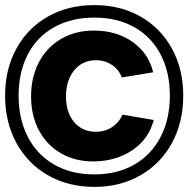

<svg xmlns="http://www.w3.org/2000/svg" viewBox="-20 -727 740 754"><path d="M0 -351.5Q0 -455 44.3 -536Q88.5 -617 168.1 -662Q247.7 -707 350.5 -707Q452.5 -707 531.8 -662Q611.1 -617 655.3 -536Q699.6 -455 699.6 -351.3Q699.6 -247.6 655.6 -166.1Q611.6 -84.5 531.9 -38.8Q452.3 7 350.5 7Q247.8 7 168.2 -38.8Q88.6 -84.6 44.3 -165.7Q0 -246.8 0 -351.5ZM647 -351.3Q647 -444 610.7 -513.2Q574.5 -582.5 507.5 -620.2Q440.5 -657.9 350.8 -657.9Q260.1 -657.9 192.6 -620.2Q125.1 -582.5 89.1 -513.2Q53.1 -444 53.1 -351.3Q53.1 -259.5 89.4 -189.3Q125.6 -119.1 192.8 -80.6Q260.1 -42.1 350.5 -42.1Q439.9 -42.1 507.2 -80.6Q574.5 -119.1 610.7 -189.3Q647 -259.5 647 -351.3ZM102 -348.3Q102 -424.5 133.2 -483.3Q164.5 -542.2 220.5 -574.6Q276.5 -607 348.5 -607Q437.1 -607 500.1 -562.7Q563.2 -518.3 581.6 -443.2L458.1 -422.7Q447.3 -453.6 419.6 -472.1Q391.8 -490.5 356.4 -490.5Q321.7 -490.5 295.3 -472.8Q268.9 -455.1 253.9 -423Q239 -390.8 239 -349Q239 -285.7 271.1 -247.6Q303.3 -209.5 356.5 -209.5Q391.9 -209.5 419.3 -227.2Q446.7 -244.9 461.1 -276.8L583.6 -255.8Q565.2 -182.2 500.9 -138.1Q436.6 -94 348 -93Q276 -92.5 220 -124.6Q164 -156.7 133 -214.9Q102 -273 102 -348.3Z"/></svg>

Font: AF Albert Sans Medium
Style: Regular
Weight: 500
Designer: Andreas Rasmussen
Foundry: a.Foundry
Version: Version 1.300;Glyphs 3.2 (3231)